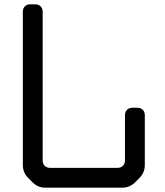

<svg xmlns="http://www.w3.org/2000/svg" viewBox="-20 -767 768 891"><path d="M131 79Q156 104 191 104H547Q582 104 607 79L627 59Q652 34 652 -1V-232Q652 -248 642.5 -257.5Q633 -267 617 -267H595Q579 -267 569.5 -257.5Q560 -248 560 -232V-23Q560 -7 550.5 2.5Q541 12 525 12H213Q197 12 187.5 2.5Q178 -7 178 -23V-712Q178 -728 168.5 -737.5Q159 -747 143 -747H121Q105 -747 95.5 -737.5Q86 -728 86 -712V-1Q86 34 111 59Z"/></svg>

Font: WD-XL Lubrifont TC
Style: Regular
Weight: 400
Designer: [WD-XL Lubrifont] Copyright 2020-2022 (c) NightFurySL2001, Skr-ZERO; [ZCOOL QingKe HuangYou] Copyright 2018-2022 (c) The
Version: Version 2.001;hotconv 1.1.1;makeotfexe 2.6.0